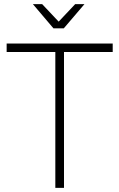

<svg xmlns="http://www.w3.org/2000/svg" viewBox="-20 -910 578 930"><path d="M289.1 -772.9H238.8L139.2 -890.1H184.1L264.2 -805.2L344.2 -890.1H389.2ZM12.2 -699.2H525.9V-658.2H290V0H248V-658.2H12.2Z"/></svg>

Font: Montserrat-Arabic ExtraLight
Style: Regular
Weight: 275
Designer: Mohamed Gaber
Foundry: Kief Type Foundry
Version: Version 5.008;PS 005.008;hotconv 1.0.88;makeotf.lib2.5.64775